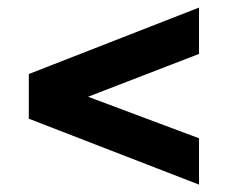

<svg xmlns="http://www.w3.org/2000/svg" viewBox="-20 -604 618 520"><path d="M519 -104 58 -282.5V-403.5L519 -583.5V-458L218.5 -342L519 -229.5Z"/></svg>

Font: Public Sans Thin
Style: Bold
Weight: 700
Version: Version 2.001